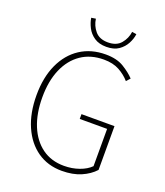

<svg xmlns="http://www.w3.org/2000/svg" viewBox="-153 -941 906 1055"><g transform="rotate(20 300.0 -413.0)"><path d="M333 12Q251 12 190 -30.5Q129 -73 95 -150.5Q61 -228 61 -332Q61 -436 96 -512.5Q131 -589 194.5 -630.5Q258 -672 343 -672Q408 -672 449.5 -646.5Q491 -621 516 -594L496 -572Q471 -601 434 -621.5Q397 -642 343 -642Q266 -642 210.5 -604Q155 -566 125 -496.5Q95 -427 95 -332Q95 -237 124 -166.5Q153 -96 206.5 -57Q260 -18 335 -18Q382 -18 423 -32.5Q464 -47 489 -72V-290H329V-318H522V-62Q492 -29 444.5 -8.5Q397 12 333 12ZM330 -712Q287 -712 259 -731Q231 -750 216.5 -778.5Q202 -807 198 -834L224 -838Q229 -799 254.5 -768.5Q280 -738 330 -738Q380 -738 405.5 -768.5Q431 -799 436 -838L462 -834Q459 -807 444 -778.5Q429 -750 401.5 -731Q374 -712 330 -712Z"/></g></svg>

Font: Source Code Pro ExtraLight ExtraLight
Style: Regular
Weight: 250
Monospace: yes
Version: Version 1.018;hotconv 1.0.116;makeotfexe 2.5.65601